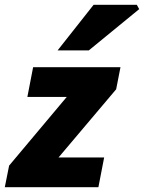

<svg xmlns="http://www.w3.org/2000/svg" viewBox="-30 -780 600 800"><path d="M-10 0 8 -90 248 -376H84L108 -500H472L454 -408L214 -124H404L380 0ZM210 -570 360 -760H540L550 -742L340 -570Z"/></svg>

Font: Source Sans 3 Black
Style: Italic
Weight: 900
Italic angle: -11°
Designer: Paul D. Hunt
Foundry: Adobe
Version: Version 3.052;hotconv 1.1.0;makeotfexe 2.6.0